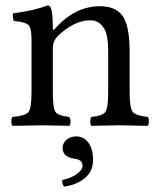

<svg xmlns="http://www.w3.org/2000/svg" viewBox="-20 -462 582 708"><path d="M261.2 41Q289.1 41 306.2 64.5Q323.2 87.9 323.2 127Q323.2 168.9 293.7 194.1Q264.2 219.2 216.8 226.1Q209 218.3 209 202.1Q244.1 194.3 264.2 179.2Q284.2 164.1 284.2 148.9Q284.2 126 252.9 123Q210.9 116.2 210.9 84Q210.9 65.9 225.1 53.5Q239.3 41 261.2 41ZM184.1 -357.9Q257.3 -439 348.1 -439Q405.3 -439 431.2 -404.8Q458 -368.7 458 -271V-122.1Q458 -63 469.5 -49.1Q481 -35.2 524.9 -30.8Q528.8 -26.9 528.8 -14.9Q528.8 -2.9 524.9 2Q439 0 418.9 0Q400.9 0 316.9 2Q313 -2 313 -13.9Q313 -25.9 316.9 -30.8Q357.9 -34.7 368.4 -48.8Q378.9 -63 378.9 -122.1V-273.9Q378.9 -327.1 367.2 -351.1Q348.1 -387.2 314 -387.2Q252.9 -387.2 191.9 -328.1Q174.8 -309.1 174.8 -286.1V-122.1Q174.8 -63 184.8 -49.1Q194.8 -35.2 234.9 -30.8Q239.7 -25.9 240 -13.9Q240.2 -2 234.9 2Q150.9 0 136.2 0Q108.4 0 25.9 2Q22 -2 22 -13.9Q22 -25.9 25.9 -30.8Q72.8 -34.7 84.5 -48.3Q96.2 -62 96.2 -122.1V-316.9Q96.2 -358.9 84.7 -369.9Q73.2 -380.9 30.8 -384.8Q24.9 -401.9 28.8 -413.1Q106.9 -422.9 154.8 -441.9Q162.6 -441.9 167 -434.1Q174.8 -416 174.8 -357.9Q175.3 -345.7 184.1 -357.9Z"/></svg>

Font: Linux Libertine Capitals
Style: Small Caps
Weight: 400
Designer: Philipp H. Poll
Foundry: Philipp H. Poll
Version: Version 5.1.3